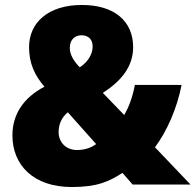

<svg xmlns="http://www.w3.org/2000/svg" viewBox="-20 -743 787 773"><path d="M310 -723C174 -723 97 -652 97 -553C97 -489 119 -440 159 -394C75 -350 30 -283 30 -198C30 -79 114 10 269 10C373 10 420 -13 473 -47L514 0H747L604 -150C653 -216 693 -308 711 -401H523C514 -353 499 -312 480 -280L394 -369C467 -416 516 -474 516 -553C516 -659 439 -723 310 -723ZM308 -601C333 -601 353 -587 353 -556C353 -525 334 -493 301 -472C278 -496 261 -522 261 -550C261 -585 283 -601 308 -601ZM253 -291 367 -163C350 -150 324 -139 290 -139C245 -139 216 -171 216 -211C216 -243 228 -270 253 -291Z"/></svg>

Font: Noto Sans Devanagari UI SemiCondensed Black
Style: Regular
Weight: 900
Width: 4
Designer: Jelle Bosma - Monotype Design Team
Foundry: Monotype Imaging Inc.
Version: Version 2.004